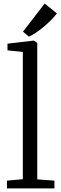

<svg xmlns="http://www.w3.org/2000/svg" viewBox="-20 -1044 340 1064"><path d="M106.5 -51V-756L21.5 -765V-802L166.5 -819H167.5L186.5 -806V-50L281.5 -43V0H18.5V-43ZM139.5 -841.5 107.5 -868.5 227.5 -1024.5 295.5 -969.5Q283 -953 264 -933.8Q245 -914.5 223 -896Q201 -877.5 179.5 -863Q158 -848.5 140.5 -841.5Z"/></svg>

Font: Merriweather Light
Style: Regular
Weight: 300
Version: Version 2.100